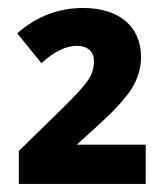

<svg xmlns="http://www.w3.org/2000/svg" viewBox="-20 -744 419 478"><path d="M342.8 -383.8H170.9L222.2 -430.2C264.2 -468.3 293 -499.5 308.1 -523.9C323.2 -548.3 331.1 -574.2 331.1 -602.1C331.1 -678.2 276.4 -724.1 187 -724.1C125.5 -724.1 70.8 -703.1 22.9 -661.1L83 -586.9C115.2 -615.7 144.5 -629.9 170.9 -629.9C196.8 -629.9 213.9 -616.7 213.9 -591.8C213.9 -575.7 209.5 -560.1 200.2 -545.9C190.9 -531.2 169.4 -507.8 136.2 -475.1L26.9 -368.2V-286.1H342.8Z"/></svg>

Font: Samim
Style: Bold
Weight: 700
Foundry: DejaVu fonts team - Redesigned by Saber Rastikerdar
Version: Version 4.0.5